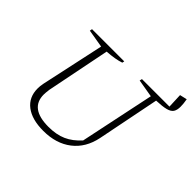

<svg xmlns="http://www.w3.org/2000/svg" viewBox="-176 -962 1180 1180"><g transform="rotate(45 414.0 -371.5)"><path d="M336 9Q237 9 182 -33Q127 -75 127 -151Q127 -160 128 -171Q129 -182 132 -197L221 -609L103 -629L106 -645H386L383 -631Q340 -616 267 -611L184 -196Q182 -181 181 -170Q180 -159 180 -151Q180 -31 341 -31Q409 -31 458.5 -53Q508 -75 551 -123L653 -609L536 -629L540 -645H779L775 -741L822 -752Q825 -735 826.5 -720.5Q828 -706 828 -693Q828 -663 817 -646.5Q806 -630 777 -622.5Q748 -615 695 -613L614 -207Q593 -104 520 -47.5Q447 9 336 9Z"/></g></svg>

Font: Piazzolla ExtraLight
Style: Italic
Weight: 200
Italic angle: -11.3°
Designer: Juan Pablo del Peral
Foundry: Huerta Tipografica
Version: Version 1.330